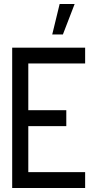

<svg xmlns="http://www.w3.org/2000/svg" viewBox="-20 -938 484 958"><path d="M240.6 -766 277.6 -918H352.4L293.8 -766ZM40.8 0V-700H404.8V-621.2H121.2V-388H310.8V-308.8H121.2V-79.2H404.8V0Z"/></svg>

Font: Stick No Bills ExtraLight
Style: Regular
Weight: 200
Designer: Kosala Senevirathne, Siva Puranthara, Lasantha Premarathna, Tharique Azeez
Foundry: mooniak
Version: Version 2.000